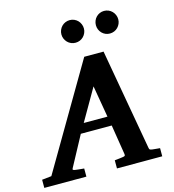

<svg xmlns="http://www.w3.org/2000/svg" viewBox="-183 -1026 1028 1134"><g transform="rotate(-15 331.0 -459.0)"><path d="M382.8 -503.9 271 -310.1H416ZM391.1 0V-49.8Q398.9 -50.8 407 -51.5Q415 -52.2 421.9 -53.2Q429.7 -54.2 437 -55.2Q446.8 -56.2 452.1 -58.6Q457.5 -61 456.1 -69.8L426.8 -252.9H237.8L139.2 -69.8Q134.3 -62.5 138.2 -59.3Q142.1 -56.2 151.9 -55.2Q159.7 -54.2 168.5 -53.2Q175.8 -52.2 185.1 -51.5Q194.3 -50.8 204.1 -49.8V0H-53.2V-49.8L4.9 -56.2L375 -687H493.2L602.1 -70.8Q603.5 -61 607.2 -58.3Q610.8 -55.7 622.1 -54.2Q628.9 -53.7 636.7 -52.7Q643.6 -51.8 651.6 -51.3Q659.7 -50.8 668 -49.8V0ZM416.5 -849.1Q416.5 -835 411.1 -822.5Q405.8 -810.1 396.5 -800.5Q387.2 -791 374.5 -785.6Q361.8 -780.3 347.7 -780.3Q333.5 -780.3 320.8 -785.6Q308.1 -791 298.8 -800.5Q289.6 -810.1 284.2 -822.5Q278.8 -835 278.8 -849.1Q278.8 -863.3 284.2 -876Q289.6 -888.7 298.8 -898.2Q308.1 -907.7 320.8 -913.1Q333.5 -918.5 347.7 -918.5Q361.8 -918.5 374.5 -913.1Q387.2 -907.7 396.5 -898.2Q405.8 -888.7 411.1 -876Q416.5 -863.3 416.5 -849.1ZM626.5 -849.1Q626.5 -835 621.1 -822.5Q615.7 -810.1 606.4 -800.5Q597.2 -791 584.5 -785.6Q571.8 -780.3 557.6 -780.3Q543.5 -780.3 531 -785.6Q518.6 -791 509.3 -800.5Q500 -810.1 494.9 -822.5Q489.7 -835 489.7 -849.1Q489.7 -863.3 494.9 -876Q500 -888.7 509.3 -898.2Q518.6 -907.7 531 -913.1Q543.5 -918.5 557.6 -918.5Q571.8 -918.5 584.5 -913.1Q597.2 -907.7 606.4 -898.2Q615.7 -888.7 621.1 -876Q626.5 -863.3 626.5 -849.1Z"/></g></svg>

Font: Charis SIL Afr
Style: Bold Italic
Weight: 700
Italic angle: -11°
Foundry: SIL International
Version: Version 5.000